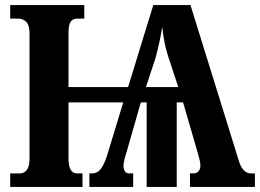

<svg xmlns="http://www.w3.org/2000/svg" viewBox="-20 -734 1021 754"><path d="M20 0V-53H59Q75 -53 85.5 -67Q96 -81 96 -111V-602Q96 -635 83 -648Q70 -661 52 -661H20V-714H311V-661H283Q266 -661 257.5 -648.5Q249 -636 249 -605V-392H483L582 -714H728L919 -99Q934 -53 966 -53H981V0H726V-53H737Q753 -53 760 -62Q767 -71 767 -83Q767 -93 764 -106Q761 -119 757 -132L699 -332H674V0H556V-332H533L478 -140Q472 -122 468.5 -107Q465 -92 465 -83Q465 -71 470 -62Q475 -53 488 -53H503V0H331V-53H342Q362 -53 375.5 -70Q389 -87 402 -128L464 -332H249V-111Q249 -53 283 -53H304V0ZM553 -392H680L640 -514Q630 -545 625 -573.5Q620 -602 617 -629Q610 -579 591 -507Z"/></svg>

Font: Noto Serif ExtraCondensed ExtraBold
Style: Regular
Weight: 800
Width: 2
Designer: Monotype Design Team
Foundry: Monotype Imaging Inc.
Version: Version 2.013; ttfautohint (v1.8.4.7-5d5b)